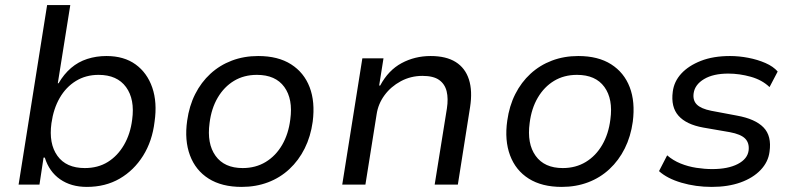

<svg xmlns="http://www.w3.org/2000/svg" viewBox="-20 -725 3121 754"><path d="M321 9Q259 9 216 -21Q173 -51 156 -106H151L135 0H53L165 -705H256L207 -398H210Q231 -434 259 -458Q287 -482 322.5 -493.5Q358 -505 398 -505Q467 -505 512.5 -472Q558 -439 578 -381Q598 -323 587 -247Q578 -171 542 -113.5Q506 -56 450 -23.5Q394 9 321 9ZM313 -65Q365 -65 403.5 -89Q442 -113 467 -156Q492 -199 499 -255Q510 -335 475 -383Q440 -431 367 -431Q317 -431 278 -407Q239 -383 214.5 -340.5Q190 -298 182 -241Q171 -161 205.5 -113Q240 -65 313 -65Z M929 9Q851 9 799.5 -23.5Q748 -56 726 -115Q704 -174 715 -251Q723 -309 746.5 -355.5Q770 -402 806.5 -435.5Q843 -469 890.5 -487Q938 -505 994 -505Q1072 -505 1123 -472.5Q1174 -440 1196 -382.5Q1218 -325 1208 -247Q1200 -189 1176.5 -142Q1153 -95 1116.5 -61Q1080 -27 1032.5 -9Q985 9 929 9ZM933 -65Q984 -65 1023.5 -89Q1063 -113 1088 -156Q1113 -199 1120 -256Q1131 -336 1096.5 -383.5Q1062 -431 989 -431Q938 -431 899 -407.5Q860 -384 835 -341.5Q810 -299 803 -242Q792 -161 826.5 -113Q861 -65 933 -65Z M1324 0 1403 -496H1486L1469 -389H1473Q1505 -449 1557 -477Q1609 -505 1671 -505Q1732 -505 1769.5 -481.5Q1807 -458 1821.5 -413Q1836 -368 1826 -304L1778 0H1687L1735 -299Q1741 -338 1734 -366.5Q1727 -395 1704.5 -411Q1682 -427 1639 -427Q1593 -427 1554 -406Q1515 -385 1490 -351Q1465 -317 1459 -276L1415 0Z M2186 9Q2108 9 2056.5 -23.5Q2005 -56 1983 -115Q1961 -174 1972 -251Q1980 -309 2003.5 -355.5Q2027 -402 2063.5 -435.5Q2100 -469 2147.5 -487Q2195 -505 2251 -505Q2329 -505 2380 -472.5Q2431 -440 2453 -382.5Q2475 -325 2465 -247Q2457 -189 2433.5 -142Q2410 -95 2373.5 -61Q2337 -27 2289.5 -9Q2242 9 2186 9ZM2190 -65Q2241 -65 2280.5 -89Q2320 -113 2345 -156Q2370 -199 2377 -256Q2388 -336 2353.5 -383.5Q2319 -431 2246 -431Q2195 -431 2156 -407.5Q2117 -384 2092 -341.5Q2067 -299 2060 -242Q2049 -161 2083.5 -113Q2118 -65 2190 -65Z M2775 9Q2712 9 2656 -7.5Q2600 -24 2568 -53L2600 -115Q2623 -95 2652.5 -83Q2682 -71 2714.5 -66Q2747 -61 2777 -61Q2839 -61 2877.5 -81Q2916 -101 2920 -135Q2923 -164 2906 -181Q2889 -198 2846 -206L2742 -224Q2675 -236 2644.5 -270.5Q2614 -305 2622 -365Q2627 -405 2655.5 -436Q2684 -467 2732.5 -486Q2781 -505 2847 -505Q2882 -505 2918.5 -498Q2955 -491 2986 -477.5Q3017 -464 3034 -444L3002 -383Q2973 -411 2928.5 -423.5Q2884 -436 2840 -436Q2781 -436 2745 -414.5Q2709 -393 2704 -359Q2700 -331 2716.5 -314.5Q2733 -298 2773 -290L2874 -271Q2946 -258 2978.5 -224.5Q3011 -191 3002 -129Q2997 -89 2967 -57.5Q2937 -26 2888 -8.5Q2839 9 2775 9Z"/></svg>

Font: Nunito Sans 7pt
Style: Italic
Weight: 400
Italic angle: -9°
Designer: Vernon Adams
Foundry: Vernon Adams
Version: Version 3.101;gftools[0.9.27]